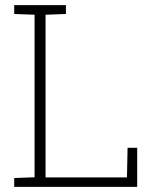

<svg xmlns="http://www.w3.org/2000/svg" viewBox="-20 -731 612 751"><path d="M35.6 0V-34.7L115.2 -37.6V-673.3L35.6 -676.3V-710.9H115.2H158.2H237.8V-676.3L158.2 -673.3V-37.1H476.6L479 -152.8H516.6V0Z"/></svg>

Font: Roboto Slab ExtraLight
Style: Regular
Weight: 250
Designer: Google
Version: Version 2.000; ttfautohint (v1.8.1.43-b0c9)